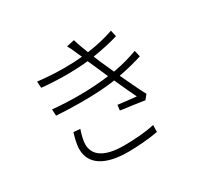

<svg xmlns="http://www.w3.org/2000/svg" viewBox="-159 -963 1273 1209"><g transform="rotate(-30 478.0 -358.5)"><path d="M213.1 -248.9C203.1 -215.9 191.1 -174 191.1 -136C191.1 -25.9 285.9 32 449.9 32C517 32 606.9 25.2 669 13.1L670.1 -36.9C602.3 -21 516 -16 447.1 -16C305 -16 239 -63.9 239 -144.9C239 -170.8 250 -214.1 261 -245ZM802.9 -498.9C759.9 -483 699.9 -464.1 625 -451C604 -497.2 587 -535.9 577.1 -557.9L561.1 -596.9C627.1 -606.9 696 -622.2 747.2 -638.1L736.9 -683.9C681.8 -664.1 611.2 -647.7 544 -638.8C530.2 -675.8 514.9 -713.8 505 -748.9L448.2 -736.2C458.1 -719.1 465.9 -704.9 476.9 -677.9C483 -664.1 489 -649.1 497.2 -633.2C457 -629.3 415.1 -627.1 370 -627.1C307.9 -627.1 241.8 -630.7 174 -638.8L176.8 -592C236.9 -585.9 296.9 -583.1 354 -583.1C411.2 -583.1 465.9 -585.9 513.8 -590.9C521 -576 528.1 -560 534.1 -545.1C545.1 -520.2 561.1 -484 578.1 -445C512.1 -436.1 435.7 -431.1 356.9 -431.1C294.7 -431.1 231.9 -433.9 168 -440L170.1 -393.1C231.2 -389.2 293 -387.1 354 -387.1C440 -387.1 524.1 -391 598 -402C623.9 -343 652 -283 671.2 -244C640.3 -247.9 590.2 -251.8 539.1 -258.9L534.1 -220.2C594.1 -212 663 -203.1 706 -196L731.9 -228C706 -274.9 674 -345.2 643.1 -410.2C714.1 -424 771 -439.3 813.9 -453.1Z"/></g></svg>

Font: Karasuma Gothic
Style: Light
Weight: 300
Designer: Rasmus Andersson / Ryoko Nishizuka
Foundry: rsms
Version: Version 1.00